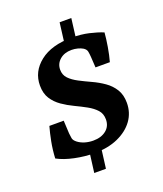

<svg xmlns="http://www.w3.org/2000/svg" viewBox="-124 -660 694 818"><g transform="rotate(-20 223.0 -251.0)"><path d="M191 -3Q149 -3 103.5 -12.5Q58 -22 27 -39Q29 -78 36 -114Q43 -150 51 -178H116L119 -119Q120 -107 122 -96.5Q124 -86 137 -76Q150 -66 168 -60.5Q186 -55 206 -55Q242 -55 264.5 -73Q287 -91 287 -122Q287 -148 271.5 -165Q256 -182 231.5 -195.5Q207 -209 179.5 -222Q152 -235 127.5 -252Q103 -269 87.5 -293Q72 -317 72 -353Q72 -416 124.5 -457.5Q177 -499 270 -499Q311 -499 346 -491Q381 -483 408 -472Q406 -445 400 -409Q394 -373 386 -345H321L318 -394Q317 -408 315 -418.5Q313 -429 301 -437Q291 -443 277.5 -446.5Q264 -450 250 -450Q217 -450 196.5 -432Q176 -414 176 -387Q176 -363 191.5 -347Q207 -331 232 -318Q257 -305 285.5 -292Q314 -279 339 -261.5Q364 -244 379.5 -219Q395 -194 395 -158Q395 -113 370 -78.5Q345 -44 299.5 -23.5Q254 -3 191 -3ZM162 76 175 -25H228L215 76ZM231 -483 243 -578H296L284 -483Z"/></g></svg>

Font: Rasa SemiBold
Style: Italic
Weight: 600
Italic angle: -7.10001°
Designer: Anna Giedrys (Yrsa+Rasa design), David Brezina (Yrsa art-direction, Rasa art-direction, design)
Foundry: Rosetta Type Foundry
Version: Version 2.004